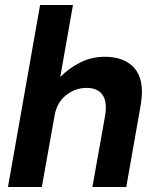

<svg xmlns="http://www.w3.org/2000/svg" viewBox="-20 -751 629 771"><path d="M550 -381Q550 -452 510 -487.5Q470 -523 401 -523Q348 -523 303 -500.5Q258 -478 222 -442L273 -731H141L12 0H148L199 -286Q208 -339 245 -368.5Q282 -398 328 -398Q365 -398 385 -378Q405 -358 405 -319Q405 -304 402 -286L351 0H487L545 -329Q550 -361 550 -381Z"/></svg>

Font: Geom SemiBold
Style: Bold Italic
Weight: 600
Italic angle: -10°
Version: Version 1.102